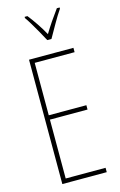

<svg xmlns="http://www.w3.org/2000/svg" viewBox="-141 -1008 663 1065"><g transform="rotate(-15 190.5 -475.0)"><path d="M333 0H78V-714H333V-689H104V-388H320V-363H104V-25H333ZM204 -793Q191 -818 174.5 -847Q158 -876 142.5 -902Q127 -928 116 -943V-950H132Q152 -925 175 -891Q198 -857 216 -824Q236 -857 256 -886.5Q276 -916 301 -950H317V-943Q295 -911 271.5 -869.5Q248 -828 228 -793Z"/></g></svg>

Font: Noto Sans Gujarati UI ExtraCondensed Thin
Style: Regular
Weight: 100
Width: 2
Designer: Jelle Bosma - Monotype Design Team, Universal Thirst
Foundry: Monotype Imaging Inc.
Version: Version 2.106; ttfautohint (v1.8.4.7-5d5b)